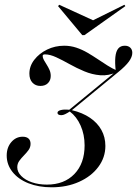

<svg xmlns="http://www.w3.org/2000/svg" viewBox="-20 -774 575 805"><path d="M196.8 11.3Q141.9 11.3 99.2 -5.6Q56.5 -22.6 32.3 -53.2Q8.1 -83.9 8.1 -121.8Q8.1 -155.6 27.4 -178.2Q46.8 -200.8 75 -200.8Q91.1 -200.8 99.6 -193.1Q108.1 -185.5 108.1 -171Q108.1 -156.5 99.6 -144.8Q91.1 -133.1 80.2 -122.2Q69.4 -111.3 60.9 -99.6Q52.4 -87.9 52.4 -72.6Q52.4 -53.2 69 -36.3Q85.5 -19.4 113.7 -9.7Q141.9 0 176.6 0Q249.2 0 291.9 -44.4Q334.7 -88.7 334.7 -164.5Q334.7 -209.7 318.1 -247.2Q301.6 -284.7 272.6 -306.5Q261.3 -299.2 252.8 -295.2Q244.4 -291.1 237.1 -291.1Q229.8 -291.1 225.4 -293.5Q221 -296 221 -300.8Q221 -308.9 235.1 -312.5Q249.2 -316.1 270.2 -313.7L466.9 -475L470.2 -471.8Q434.7 -455.6 400.4 -458.5Q366.1 -461.3 333.5 -475Q300.8 -488.7 271.4 -505.2Q241.9 -521.8 215.7 -533.9Q189.5 -546 168.5 -546Q158.9 -546 158.9 -539.5Q158.9 -531.5 164.1 -522.2Q169.4 -512.9 175.8 -502.8Q182.3 -492.7 187.5 -481Q192.7 -469.4 192.7 -455.6Q192.7 -437.1 181 -425.4Q169.4 -413.7 149.2 -413.7Q129 -413.7 116.1 -427.4Q103.2 -441.1 103.2 -465.3Q103.2 -496.8 123.8 -523.4Q144.4 -550 177.4 -566.1Q210.5 -582.3 249.2 -582.3Q275.8 -582.3 300 -574.2Q324.2 -566.1 346.4 -553.2Q368.5 -540.3 389.5 -526.2Q410.5 -512.1 430.2 -499.6Q450 -487.1 470.2 -478.2L465.3 -476.6Q461.3 -511.3 463.7 -535.1Q466.1 -558.9 475.8 -570.6Q485.5 -582.3 503.2 -582.3Q517.7 -582.3 526.2 -574.2Q534.7 -566.1 534.7 -552.4Q534.7 -535.5 520.6 -516.1Q506.5 -496.8 475.8 -471.8L281.5 -312.1Q325.8 -301.6 357.3 -280.2Q388.7 -258.9 405.2 -229Q421.8 -199.2 421.8 -162.1Q421.8 -113.7 392.3 -74.2Q362.9 -34.7 311.7 -11.7Q260.5 11.3 196.8 11.3ZM501.6 -754 505.6 -748.4 333.9 -626.6H325L223.4 -748.4L228.2 -754L383.1 -683.1L346.8 -677.4Z"/></svg>

Font: Playfair 144pt SemiCondensed
Style: Italic
Weight: 400
Width: 4
Italic angle: -15.6°
Designer: Claus Eggers Sørensen
Foundry: Claus Eggers Sørensen
Version: Version 2.203